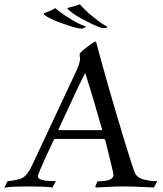

<svg xmlns="http://www.w3.org/2000/svg" viewBox="-54 -869 762 897"><path d="M-34 8 -19 -22Q36 -29 52 -38Q63 -45 74 -59Q85 -73 95 -95L300 -532Q320 -574 320 -595Q320 -600 319 -604.5Q318 -609 318 -614Q318 -619 322 -623Q326 -627 330 -631Q359 -656 389 -675L395 -673Q403 -644 417.5 -590Q432 -536 451 -470Q470 -404 490 -336.5Q510 -269 528 -209.5Q546 -150 559 -110.5Q572 -71 576 -62Q585 -43 603 -35.5Q621 -28 650 -24Q658 -23 665.5 -23Q673 -23 681 -23L665 7Q607 4 574.5 3Q542 2 534 2Q527 2 508 2Q489 2 460 4L395 7L391 2L402 -22Q476 -22 476 -51Q476 -59 467 -95Q458 -131 439 -210Q436 -220 430 -220H206Q200 -220 197 -215Q175 -169 159.5 -135Q144 -101 135 -79Q131 -69 127 -59.5Q123 -50 123 -45Q123 -22 207 -23L191 7Q171 4 143.5 3Q116 2 81 2Q45 2 17 3Q-11 4 -34 8ZM221 -261H421Q425 -261 423 -264Q404 -331 384 -398.5Q364 -466 344 -528Q327 -495 311 -462Q295 -429 274 -382.5Q253 -336 219 -264Q218 -261 221 -261ZM430 -737Q407 -740 352 -769Q295 -797 271 -819Q261 -826 261 -831Q261 -832 281 -837Q297 -840 319 -849Q321 -847 330 -837Q339 -827 358 -809Q366 -803 391.5 -782Q417 -761 446 -745Q448 -743 448 -743Q448 -740 430 -737ZM330 -735Q307 -735 248 -756Q188 -776 161 -794Q150 -802 150 -805Q150 -807 169 -814Q184 -819 205 -831Q208 -826 249 -797Q257 -792 285.5 -774.5Q314 -757 345 -746Q347 -744 347 -744Q347 -741 330 -735Z"/></svg>

Font: Luxurious Roman
Style: Regular
Weight: 400
Designer: Robert E. Leuschke
Foundry: Robert E. Leuschke
Version: Version 1.010; ttfautohint (v1.8.3)